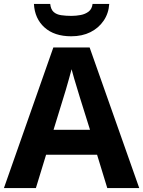

<svg xmlns="http://www.w3.org/2000/svg" viewBox="-20 -959 730 979"><path d="M527 0 475 -170H215L163 0H0L252 -717H437L690 0ZM387 -463Q382 -480 374 -506Q366 -532 358 -559Q350 -586 345 -606Q340 -586 331.5 -556.5Q323 -527 315.5 -500.5Q308 -474 304 -463L253 -297H439ZM537 -939Q534 -891 508.5 -853.5Q483 -816 441 -795Q399 -774 343 -774Q257 -774 207 -819Q157 -864 153 -939H236Q239 -911 253.5 -898Q268 -885 292 -881.5Q316 -878 344 -878Q368 -878 391.5 -882.5Q415 -887 432 -900Q449 -913 452 -939Z"/></svg>

Font: Noto Sans Hebrew
Style: Bold
Weight: 700
Designer: Monotype Design Team
Foundry: Monotype Imaging Inc.
Version: Version 2.003